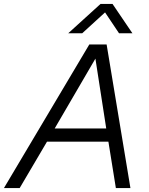

<svg xmlns="http://www.w3.org/2000/svg" viewBox="-56 -956 757 976"><path d="M486 -730 607 0H533L495 -236H183L44 0H-36L398 -730ZM222 -303H484L429 -658ZM291 -787 455 -936H516L617 -787H549L478 -893L362 -787Z"/></svg>

Font: Nacelle Light
Style: Italic
Weight: 300
Italic angle: -12°
Designer: Sora Sagano
Foundry: Sora Sagano
Version: Version 1.000;FEAKit 1.0